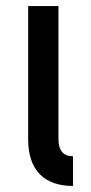

<svg xmlns="http://www.w3.org/2000/svg" viewBox="-20 -614 302 634"><path d="M221 0V-98C189 -98 173 -117 173 -155V-594H73V-154C73 -49 129 0 221 0Z"/></svg>

Font: Vanilla Cream DemiBold
Style: Regular
Weight: 600
Designer: Jeremy Tribby, Jinavaṁso
Foundry: Tribby Type
Version: Version 1.422;Glyphs 3.1.2 (3151)